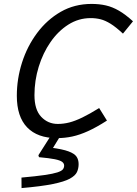

<svg xmlns="http://www.w3.org/2000/svg" viewBox="-20 -690 699 980"><path d="M271 15Q171.5 15 118.7 -39.7Q65.9 -94.4 65.9 -201Q65.9 -287.3 92.4 -370.6Q118.9 -453.9 169.4 -521.6Q219.8 -589.3 290 -629.7Q360.2 -670 447.6 -670Q487 -670 520.5 -662.3Q554 -654.6 587 -635.5Q620 -616.5 658.8 -581.3L607.6 -518.4Q571.5 -552 544.4 -568.8Q517.2 -585.6 493.4 -591.6Q469.6 -597.6 442.9 -597.6Q381.2 -597.6 329 -564.5Q276.9 -531.5 238.1 -475.6Q199.3 -419.7 177.6 -349.3Q155.9 -278.9 155.9 -204.3Q155.9 -129.9 190.5 -93.6Q225 -57.4 274.9 -57.4Q304.1 -57.4 333.8 -64.9Q363.5 -72.5 400.3 -90.3Q437.2 -108.2 486.1 -138.5L525.9 -74.5Q473 -40.6 430 -21Q387 -1.4 348.8 6.8Q310.7 15 271 15ZM251.2 -16H300.1L224.4 107.5L239.2 63.5Q299.1 71.2 329.6 82.6Q360.1 93.9 370.7 109.6Q381.3 125.2 381.3 147.6Q381.3 169.8 372.8 188.3Q364.3 206.7 336.4 222Q308.4 237.3 249.6 249.3Q190.7 261.3 90 270L89.6 216.4Q164.2 209.7 207.8 203.3Q251.5 196.9 272.9 189.9Q294.3 182.8 300.8 174.5Q307.4 166.1 307.4 155Q307.4 143.9 297 136Q286.7 128.2 259.2 122.6Q231.6 117.1 179 112.3L176 102.3Z"/></svg>

Font: Intel One Mono Light
Style: Italic
Weight: 300
Italic angle: -16°
Monospace: yes
Designer: Fred Shallcrass
Foundry: Frere-Jones Type LLC
Version: Version 1.004